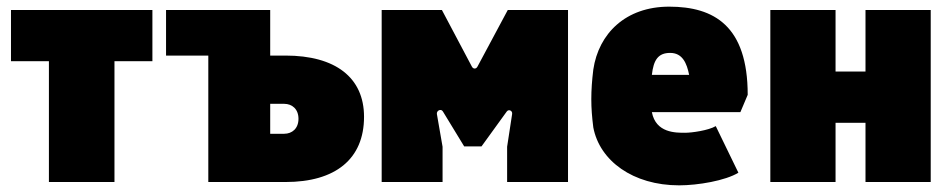

<svg xmlns="http://www.w3.org/2000/svg" viewBox="-20 -547 2857 577"><path d="M127 0H324V-363H438V-517H13V-363H127Z M479 -380H606V0H838C988 0 1074 -69 1074 -196C1074 -314 988 -380 838 -380H792V-517H479ZM834 -145H792V-235H834C858 -235 877 -219 877 -190C877 -161 858 -145 834 -145Z M1127 0H1310V-106L1293 -204C1291 -214 1305 -222 1311 -212L1375 -107H1427L1503 -212C1509 -220 1521 -214 1519 -204L1504 -106V0H1687V-517H1506L1415 -347C1411 -339 1402 -339 1398 -347L1308 -517H1127Z M2021 10C2077 10 2160 -4 2199 -28L2131 -168C2109 -155 2059 -148 2039 -148C2011 -148 1951 -147 1939 -210H2205L2227 -262C2227 -469 2126 -527 1991 -527C1860 -527 1779 -446 1763 -338C1759 -305 1757 -277 1757 -249C1757 -221 1759 -196 1763 -164C1782 -64 1882 10 2021 10ZM1939 -322C1944 -367 1958 -388 1994 -388C2031 -388 2044 -357 2051 -322Z M2295 0H2491V-178H2581V0H2777V-517H2581V-332H2491V-517H2295Z"/></svg>

Font: Finlandica Black
Style: Regular
Weight: 900
Designer: Niklas Ekholm, Juho Hiilivirta, Jaakko Suomalainen
Foundry: Helsinki Type Studio
Version: Version 2.000;Glyphs 3.2 (3202)